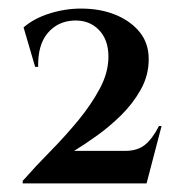

<svg xmlns="http://www.w3.org/2000/svg" viewBox="-20 -736 433 448"><path d="M62 -580 35 -672Q59 -693 95.5 -704.5Q132 -716 169 -716Q214 -716 249.5 -701.5Q285 -687 306 -661Q327 -635 327 -598Q327 -560 308.5 -527Q290 -494 262.5 -467Q235 -440 205.5 -419Q176 -398 153 -384H273Q300 -384 317.5 -397.5Q335 -411 351 -442H357L322 -308H33V-314Q63 -348 97.5 -383Q132 -418 162.5 -455Q193 -492 213 -529.5Q233 -567 233 -604Q233 -644 210 -667Q187 -690 151 -688Q114 -686 91 -658.5Q68 -631 69 -580Z"/></svg>

Font: Cinzel SemiBold
Style: Regular
Weight: 600
Designer: Natanael Gama
Version: Version 2.000